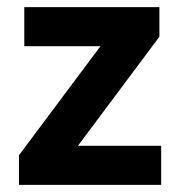

<svg xmlns="http://www.w3.org/2000/svg" viewBox="-20 -520 507 540"><path d="M33.3 0V-83.3L262.5 -390H48.3V-500H428.3V-416.7L199.2 -110H433.3V0Z"/></svg>

Font: Funnel Sans Light
Style: Bold
Weight: 700
Version: Version 1.000